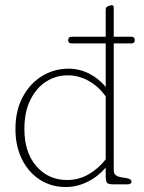

<svg xmlns="http://www.w3.org/2000/svg" viewBox="-20 -722 564 752"><path d="M247 -564.5Q247 -578 261 -578H394V-683.5Q394 -695 403 -697.5L414.5 -701.5Q414.5 -701.5 418 -701.5Q425.5 -701.5 425.5 -692.5V-578H494.5Q508 -578 508 -565Q508 -552 494.5 -552H425.5V-55Q425.5 -33.5 451 -28.5L477 -24Q495 -20.5 495 -11Q495 0 479.5 0H424Q405.5 0 399.8 -5.5Q394 -11 394 -32.5V-65.5Q363 -29.5 322 -9.5Q281 10.5 238 10.5Q180 10.5 135.2 -18.8Q90.5 -48 65.5 -99.2Q40.5 -150.5 40.5 -216Q40.5 -289 69 -342.2Q97.5 -395.5 144.8 -424.2Q192 -453 249 -453Q291.5 -453 329.5 -433.5Q367.5 -414 394 -381.5V-552H261Q247 -552 247 -564.5ZM75.5 -217Q75.5 -125 122.5 -71Q169.5 -17 242.5 -17Q288 -17 326.2 -38.8Q364.5 -60.5 394 -98V-344.5Q365.5 -384 326.8 -405.5Q288 -427 245.5 -427Q198.5 -427 160 -402Q121.5 -377 98.5 -330Q75.5 -283 75.5 -217Z"/></svg>

Font: Fraunces 72pt S100 Thin
Style: Regular
Weight: 100
Version: Version 1.000; ttfautohint (v1.8.3)